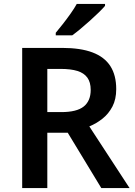

<svg xmlns="http://www.w3.org/2000/svg" viewBox="-20 -958 686 978"><path d="M296 -714Q390 -714 451 -691Q512 -668 542 -621.5Q572 -575 572 -504Q572 -452 552.5 -415Q533 -378 502 -353.5Q471 -329 435 -314L640 0H496L325 -282H221V0H93V-714ZM288 -607H221V-387H292Q371 -387 406.5 -415.5Q442 -444 442 -500Q442 -539 425 -562.5Q408 -586 374.5 -596.5Q341 -607 288 -607ZM515 -928Q503 -914 482.5 -894Q462 -874 437.5 -852Q413 -830 389.5 -810.5Q366 -791 348 -778H264V-791Q280 -810 300 -835.5Q320 -861 339.5 -888.5Q359 -916 371 -938H515Z"/></svg>

Font: Noto Sans Thai SemiBold
Style: Regular
Weight: 600
Version: Version 2.001